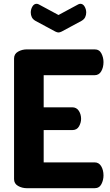

<svg xmlns="http://www.w3.org/2000/svg" viewBox="-20 -991 579 1011"><path d="M210 -426H360Q383 -426 395 -407.5Q407 -389 407 -365Q407 -345 396 -325.5Q385 -306 360 -306H210V-136H478Q501 -136 513 -115.5Q525 -95 525 -67Q525 -43 514 -21.5Q503 0 478 0H122Q96 0 75 -12Q54 -24 54 -48V-683Q54 -707 75 -719Q96 -731 122 -731H478Q503 -731 514 -709.5Q525 -688 525 -664Q525 -636 513 -615.5Q501 -595 478 -595H210ZM288 -912 392 -968Q398 -971 403 -971Q417 -971 425.5 -956.5Q434 -942 434 -925Q434 -912 428.5 -900.5Q423 -889 409 -881L305 -825Q295 -820 288 -820Q281 -820 271 -825L167 -881Q153 -889 147.5 -900.5Q142 -912 142 -925Q142 -942 150.5 -956.5Q159 -971 173 -971Q178 -971 184 -968Z"/></svg>

Font: AkaAcidDosis
Style: ExtraBold
Weight: 800
Designer: Edgar Tolentino, Pablo Impallari, Igino Marini, Aka-Acid
Foundry: Edgar Tolentino, Pablo Impallari, Igino Marini, Aka-Acid
Version: Version 1.007